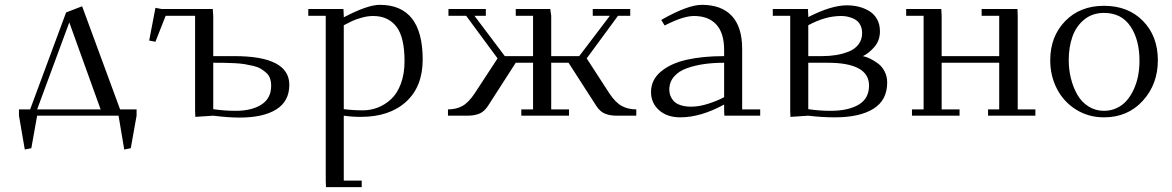

<svg xmlns="http://www.w3.org/2000/svg" viewBox="-20 -476 4823 790"><path d="M58.1 0V-25.9H104L252 -424.8L317.9 -450.2L474.1 -25.9H542V0L518.1 133.8L491.2 139.2L467.8 0H132.8L108.9 133.8L82 139.2ZM132.8 -25.9H394L265.1 -383.8Z M593.8 -309.1 619.6 -443.8 644.5 -439H855.5L857.4 -411.1V-245.1H944.3Q1170.4 -245.1 1170.4 -127Q1170.4 -59.1 1116.5 -25.6Q1062.5 7.8 965.3 7.8Q919.9 7.8 857.4 0L783.7 4.9L782.7 -20V-411.1H661.6L619.6 -304.2ZM857.4 -26.9Q902.3 -20 949.7 -20Q1015.6 -20 1055.7 -45.7Q1095.7 -71.3 1095.7 -123Q1095.7 -140.1 1090.8 -153.8Q1085.9 -167.5 1075 -177Q1064 -186.5 1052.2 -193.6Q1040.5 -200.7 1021 -205.1Q1001.5 -209.5 985.6 -212.2Q969.7 -214.8 944.6 -216.1Q919.4 -217.3 902.3 -217.5Q885.3 -217.8 857.4 -217.8Z M1248.5 -411.1V-439H1393.1L1394.5 -411.1V-404.8Q1492.2 -456.1 1542.5 -456.1Q1719.2 -456.1 1719.2 -231Q1719.2 -119.6 1650.9 -57.4Q1582.5 4.9 1464.4 4.9Q1428.2 4.9 1394.5 0V267.1H1468.3V293.9H1321.3L1320.3 267.1V-411.1ZM1394.5 -26.9Q1433.1 -22 1473.1 -22Q1505.4 -22 1535.2 -33.7Q1564.9 -45.4 1589.8 -68.6Q1614.7 -91.8 1629.6 -132.1Q1644.5 -172.4 1644.5 -224.1Q1644.5 -323.2 1610.8 -366.7Q1577.1 -410.2 1515.1 -410.2Q1492.7 -410.2 1468.3 -403.3Q1443.8 -396.5 1430.4 -390.1Q1417 -383.8 1394.5 -372.1Z M1823.2 0V-25.9Q1856.9 -25.9 1882.3 -39.8Q1907.7 -53.7 1933.1 -91.8L2027.3 -235.8L1897.9 -411.1H1825.2V-439H1979V-411.1H1932.1L2057.1 -245.1H2173.3V-411.1H2102.1V-439H2244.1L2248 -411.1V-245.1H2363.3L2489.3 -411.1H2418.9V-439H2573.2V-411.1H2522.9L2394 -235.8L2487.3 -91.8Q2512.7 -53.7 2538.6 -39.8Q2564.5 -25.9 2598.1 -25.9V0H2518.1Q2489.3 0 2468.8 -8.5Q2448.2 -17.1 2433.1 -41L2319.3 -217.8H2248V-25.9H2321.3V0H2125V-25.9H2173.3V-217.8H2102.1L1988.3 -41Q1973.1 -17.1 1952.6 -8.5Q1932.1 0 1903.3 0Z M2658.7 -97.2Q2658.7 -147.5 2699.2 -181.4Q2739.7 -215.3 2805.7 -230.2Q2871.6 -245.1 2959.5 -245.1V-270Q2959.5 -340.3 2927.2 -375.2Q2895 -410.2 2835.4 -410.2Q2791 -410.2 2714.8 -371.1L2700.7 -394Q2809.6 -456.1 2867.7 -456.1Q2949.2 -456.1 2991.5 -410.2Q3033.7 -364.3 3033.7 -274.9V-25.9H3107.9V0H2960.4L2959.5 -23.9V-45.9Q2862.8 6.8 2779.8 6.8Q2724.6 6.8 2691.7 -22.7Q2658.7 -52.2 2658.7 -97.2ZM2733.9 -106.9Q2733.9 -94.7 2737.8 -83.5Q2741.7 -72.3 2751 -61.3Q2760.3 -50.3 2779.1 -43.7Q2797.9 -37.1 2823.7 -37.1Q2857.4 -37.1 2895.5 -49.6Q2933.6 -62 2959.5 -76.2V-217.8Q2916 -217.8 2878.7 -212.6Q2841.3 -207.5 2807.1 -195.6Q2772.9 -183.6 2753.4 -160.9Q2733.9 -138.2 2733.9 -106.9Z M3159.7 -411.1V-439H3304.2L3305.7 -411.1V-405.8Q3400.4 -454.1 3464.4 -454.1Q3490.2 -454.1 3513.7 -448.2Q3537.1 -442.4 3557.1 -430.2Q3577.1 -418 3588.9 -396.7Q3600.6 -375.5 3600.6 -347.2Q3600.6 -309.1 3577.4 -282.5Q3554.2 -255.9 3530.3 -245.1Q3544.4 -242.2 3559.3 -235.1Q3574.2 -228 3591.3 -215.8Q3608.4 -203.6 3619.4 -182.9Q3630.4 -162.1 3630.4 -136.2Q3630.4 -64 3574 -28.6Q3517.6 6.8 3414.6 6.8Q3360.4 6.8 3305.7 0L3232.4 4.9L3231.4 -20V-411.1ZM3305.7 -26.9Q3350.6 -20 3397.5 -20Q3469.7 -20 3512.7 -45.2Q3555.7 -70.3 3555.7 -124Q3555.7 -217.8 3385.3 -217.8H3305.7ZM3305.7 -245.1H3362.3Q3393.1 -245.1 3420.2 -249.5Q3447.3 -253.9 3472.4 -263.9Q3497.6 -273.9 3512.5 -293.5Q3527.3 -313 3527.3 -339.8Q3527.3 -357.4 3521 -370.6Q3514.6 -383.8 3505.4 -391.1Q3496.1 -398.4 3483.4 -402.8Q3470.7 -407.2 3460.7 -408.7Q3450.7 -410.2 3440.4 -410.2Q3375.5 -410.2 3305.7 -372.1Z M3708.5 -411.1V-439H3853L3854.5 -411.1V-245.1H4091.3V-411.1H4019V-439H4166.5L4167.5 -411.1V-25.9H4240.2V0H4045.4V-25.9H4091.3V-217.8H3854.5V-25.9H3928.2V0H3732.4V-25.9H3780.3V-411.1Z M4301.3 -228Q4301.3 -325.7 4362.5 -388.9Q4423.8 -452.1 4522.5 -452.1Q4622.1 -452.1 4683.1 -389.6Q4744.1 -327.1 4744.1 -228Q4744.1 -129.4 4682.1 -61.3Q4620.1 6.8 4522.5 6.8Q4458.5 6.8 4407.5 -25.1Q4356.4 -57.1 4328.9 -110.6Q4301.3 -164.1 4301.3 -228ZM4377.4 -228Q4377.4 -189.5 4386.5 -153.1Q4395.5 -116.7 4412.6 -86.7Q4429.7 -56.6 4458.3 -38.3Q4486.8 -20 4522.5 -20Q4551.8 -20 4576.2 -32Q4600.6 -43.9 4617.2 -63.7Q4633.8 -83.5 4645.8 -110.1Q4657.7 -136.7 4663.1 -166Q4668.5 -195.3 4668.5 -226.1Q4668.5 -312.5 4631.3 -367.7Q4594.2 -422.9 4522.5 -422.9Q4474.6 -422.9 4441.2 -395.5Q4407.7 -368.2 4392.6 -325.2Q4377.4 -282.2 4377.4 -228Z"/></svg>

Font: Dehuti Alt
Style: Book
Weight: 400
Version: Version 1.2